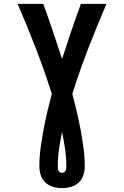

<svg xmlns="http://www.w3.org/2000/svg" viewBox="-20 -755 640 990"><path d="M300 215Q277 215 254 208.5Q231 202 214 186Q197 170 190 147.5Q183 125 183 101Q183 54 189.5 7Q196 -40 204.5 -86.5Q213 -133 224 -179Q235 -225 247 -271Q210 -389 165 -505Q120 -621 71 -735H203Q229 -664 253 -593Q277 -522 300 -451Q323 -522 347 -593Q371 -664 397 -735H529Q480 -621 435 -505Q390 -389 353 -271Q365 -225 376 -179Q387 -133 395.5 -86.5Q404 -40 410.5 7Q417 54 417 101Q417 125 410 147.5Q403 170 386 186Q369 202 346 208.5Q323 215 300 215ZM300 136Q306 136 311 133Q316 130 318.5 124.5Q321 119 321.5 113.5Q322 108 322 102Q322 57 315.5 13Q309 -31 300 -75Q291 -31 284.5 13Q278 57 278 102Q278 108 278.5 113.5Q279 119 281.5 124.5Q284 130 289 133Q294 136 300 136Z"/></svg>

Font: Iosevka SS04 XBd Ex
Style: Regular
Weight: 800
Width: 7
Monospace: yes
Designer: Belleve Invis
Foundry: Belleve Invis
Version: Version 19.0.0; ttfautohint (v1.8.4)